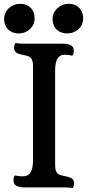

<svg xmlns="http://www.w3.org/2000/svg" viewBox="-20 -976 459 1000"><path d="M1.5 0ZM357.9 3.9Q346.7 0 309.6 0H106Q80.6 0 65.4 -8.1Q50.3 -16.1 50.3 -37.6Q50.3 -53.2 57.6 -62.5Q77.1 -57.6 93.5 -57.6Q109.9 -57.6 119.4 -61Q128.9 -64.5 135.7 -73.2Q150.9 -91.8 151.9 -134.3V-633.3Q151.9 -671.9 130.4 -681.6Q123.5 -685.1 111.8 -687.5Q100.1 -689.9 88.6 -692.6Q77.1 -695.3 69.3 -699.2Q53.7 -707 53.7 -725.6Q53.7 -743.7 61 -752.4Q72.3 -748.5 109.4 -748.5H308.1Q333.5 -748.5 348.9 -740.5Q364.3 -732.4 364.3 -710.9Q364.3 -694.8 356.4 -686Q337.9 -690.9 315.9 -690.9Q268.6 -690.9 267.1 -613.8V-115.2Q267.1 -76.7 288.6 -66.4Q295.4 -63.5 307.1 -61Q318.8 -58.6 330.3 -55.9Q341.8 -53.2 349.6 -49.3Q365.7 -41 365.7 -22.9Q365.7 -5.9 357.9 3.9ZM330.1 -801.8Q313.5 -801.8 299.6 -806.9Q285.6 -812 275.4 -821.8Q253.9 -842.3 253.9 -877Q253.9 -910.2 279.3 -933.6Q303.2 -956.1 337.4 -956.1Q371.6 -956.1 392.3 -935.5Q413.1 -915 413.1 -879.9Q413.1 -846.7 388.7 -824.2Q364.3 -801.8 330.1 -801.8ZM77.6 -801.8Q61 -801.8 47.1 -806.9Q33.2 -812 22.9 -821.8Q1.5 -842.3 1.5 -877Q1.5 -910.2 26.4 -933.6Q50.8 -956.1 85 -956.1Q119.1 -956.1 139.6 -935.5Q160.2 -915 160.2 -879.9Q160.2 -846.7 135.7 -824.2Q111.8 -801.8 77.6 -801.8Z"/></svg>

Font: Quando
Style: Regular
Weight: 400
Version: Version 1.002